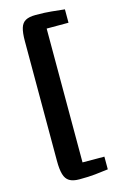

<svg xmlns="http://www.w3.org/2000/svg" viewBox="-141 -913 689 1074"><g transform="rotate(-15 204.0 -376.0)"><path d="M84.5 -31.5V-726Q84.5 -774 92.8 -801.2Q101 -828.5 121.8 -840Q142.5 -851.5 180 -851.5Q234.5 -851.5 271.5 -847.5Q308.5 -843.5 347 -839.5V-762H220.5V13L347 13.5V87Q308.5 92 271.5 96Q234.5 100 180 100Q142.5 100 121.8 87.2Q101 74.5 92.8 45.5Q84.5 16.5 84.5 -31.5Z"/></g></svg>

Font: Koeln Type Sans
Style: Bold
Weight: 700
Designer: Eben Sorkin
Foundry: Eben Sorkin
Version: Version 2.001